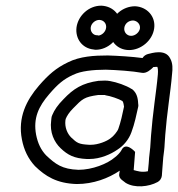

<svg xmlns="http://www.w3.org/2000/svg" viewBox="-20 -622 626 675"><path d="M57 -132C64 -95 79 -64 103 -38C139 -3 179 23 250 25C308 25 361 5 401 -22L399 -9C398 -1 403 7 409 11L422 21C453 40 503 35 534 18C542 14 548 5 549 -4L551 -31C552 -44 553 -55 554 -69L557 -93C559 -108 559 -127 561 -148C565 -194 567 -212 573 -259C578 -299 582 -326 585 -363C587 -379 588 -400 578 -417C561 -451 513 -435 500 -432C493 -430 486 -426 481 -418C444 -423 393 -426 359 -427C311 -427 261 -424 219 -403C177 -383 150 -359 117 -321C73 -270 42 -209 57 -132ZM107 -148C96 -207 116 -248 153 -291C184 -327 203 -343 237 -359H238C262 -372 308 -377 352 -377C389 -376 447 -372 479 -366C495 -363 511 -378 518 -385V-386C526 -387 531 -387 533 -387C535 -384 536 -373 535 -362V-361C532 -326 528 -299 523 -259C517 -212 515 -192 511 -146C509 -123 509 -106 507 -93L504 -66V-65C504 -56 502 -42 501 -29L500 -20C478 -15 462 -21 450 -24C452 -48 453 -62 455 -88C455 -88 422 -126 407 -94C403 -86 391 -74 384 -69C358 -46 304 -25 256 -25C198 -27 175 -45 142 -76C124 -95 113 -118 107 -148ZM160 -199C154 -156 171 -122 193 -101C218 -77 241 -65 285 -63H294C333 -63 370 -80 393 -96C415 -110 433 -132 442 -157C453 -186 460 -220 466 -247C466 -250 467 -253 466 -255C465 -268 465 -293 444 -309H443C423 -322 390 -333 367 -337C353 -340 340 -338 330 -338H327C269 -330 238 -310 203 -273C183 -253 171 -235 164 -218C160 -210 161 -204 160 -199ZM249 -526C244 -486 269 -452 309 -448C310 -448 313 -447 316 -447C360 -447 397 -483 403 -524C409 -567 379 -600 337 -602H335C293 -602 255 -568 249 -526ZM210 -199 211 -204C215 -214 223 -227 237 -241C270 -275 276 -281 325 -288H349C350 -288 350 -287 351 -287C367 -285 399 -274 410 -267C412 -265 414 -262 416 -247C411 -222 404 -191 396 -169C393 -160 378 -142 370 -137C356 -125 324 -113 300 -113H293C257 -115 251 -119 230 -139C217 -152 207 -174 210 -199ZM299 -526C301 -540 315 -552 329 -552H330C345 -551 355 -539 353 -524C351 -510 339 -499 327 -497C324 -498 323 -498 321 -498C308 -498 297 -510 299 -526ZM367 -524C361 -481 391 -446 434 -446C475 -446 516 -479 522 -522C528 -564 497 -598 455 -600C411 -600 373 -567 367 -524ZM417 -524C419 -539 432 -550 448 -550C463 -549 474 -536 472 -522C470 -509 456 -496 441 -496C426 -496 415 -509 417 -524Z"/></svg>

Font: Hussar Pisanka
Style: OutKur
Weight: 400
Designer: Robert Jablonski
Foundry: Cannot Into Space Fonts
Version: Version 1.070